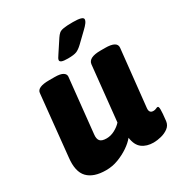

<svg xmlns="http://www.w3.org/2000/svg" viewBox="-172 -836 901 963"><g transform="rotate(-30 278.5 -354.5)"><path d="M164 9Q92 9 58 -26.5Q24 -62 33 -140L69 -493Q72 -525 141 -525H173Q206 -525 220.5 -516Q235 -507 234 -493L201 -177Q198 -152 208 -140Q218 -128 246 -128Q270 -128 293.5 -140.5Q317 -153 332 -170L365 -488Q369 -525 439 -525H465Q535 -525 531 -488L496 -159Q493 -130 518 -130Q527 -130 534 -133.5Q541 -137 545 -137Q552 -137 552 -118Q552 -110 551 -94.5Q550 -79 547 -54Q544 -31 526 -17.5Q508 -4 484 2Q460 8 440 8Q400 8 374 -11.5Q348 -31 342 -76Q325 -55 297 -36Q269 -17 235 -4Q201 9 164 9ZM278 -572Q253 -572 243 -576Q233 -580 233 -587Q233 -592 236.5 -598.5Q240 -605 247 -615L293 -685Q301 -697 309.5 -704.5Q318 -712 336 -715Q354 -718 390 -718Q449 -718 449 -701Q449 -692 440.5 -680.5Q432 -669 417 -655L362 -602Q344 -585 328.5 -578.5Q313 -572 278 -572Z"/></g></svg>

Font: Asap ExtraBold
Style: Italic
Weight: 800
Italic angle: -6°
Designer: Pablo Cosgaya
Foundry: Omnibus-Type
Version: Version 3.001; ttfautohint (v1.8.4.7-5d5b)